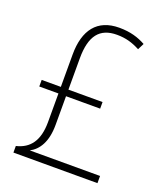

<svg xmlns="http://www.w3.org/2000/svg" viewBox="-134 -813 774 904"><g transform="rotate(20 253.0 -361.5)"><path d="M308 -723C198 -723 144 -652 144 -529V-367H48V-334H144V-191C144 -97 107 -49 40 -33V0H461V-36H109C151 -58 182 -105 182 -190V-334H353V-367H182V-524C182 -637 223 -688 309 -688C353 -688 387 -678 425 -658L441 -690C405 -710 364 -723 308 -723Z"/></g></svg>

Font: Noto Sans Lao SemiCondensed ExtraLight
Style: Regular
Weight: 200
Width: 4
Designer: Monotype Design Team
Foundry: Monotype Imaging Inc.
Version: Version 2.003